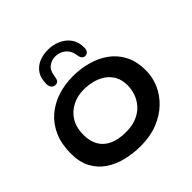

<svg xmlns="http://www.w3.org/2000/svg" viewBox="-188 -861 1045 1045"><g transform="rotate(-45 335.0 -338.0)"><path d="M315.5 26.5Q257.5 26.5 203.8 13.5Q150 0.5 107.8 -28Q65.5 -56.5 41 -102.2Q16.5 -148 16.5 -214Q16.5 -286.5 40.2 -340.8Q64 -395 106 -431.2Q148 -467.5 203.2 -485.8Q258.5 -504 321.5 -504Q378.5 -504 433 -489.5Q487.5 -475 531 -444Q574.5 -413 600.2 -363.8Q626 -314.5 626 -245Q626 -192.5 604.8 -144Q583.5 -95.5 543.2 -57.2Q503 -19 445.8 3.8Q388.5 26.5 315.5 26.5ZM311 -84Q362 -84 397.5 -99.8Q433 -115.5 455.2 -141.2Q477.5 -167 487.8 -197.5Q498 -228 498 -258Q498 -300 481.8 -329.2Q465.5 -358.5 438.8 -376.5Q412 -394.5 379 -402.8Q346 -411 311.5 -411Q266.5 -411 226.5 -391.8Q186.5 -372.5 161.8 -333.8Q137 -295 137 -236Q137 -188 156.8 -153.8Q176.5 -119.5 215.5 -101.8Q254.5 -84 311 -84ZM221.5 -537Q208 -537 199 -547.2Q190 -557.5 190 -576.5Q190 -620.5 208.8 -648Q227.5 -675.5 258.8 -688.8Q290 -702 328 -702Q366.5 -702 400.2 -687.2Q434 -672.5 455.2 -643.5Q476.5 -614.5 476.5 -571Q476.5 -551 468.2 -542.5Q460 -534 448.5 -534Q437.5 -534 430 -541.5Q422.5 -549 419.5 -567.5Q416 -594.5 402.8 -612.5Q389.5 -630.5 370.2 -639.2Q351 -648 329 -648Q302 -648 279.2 -631Q256.5 -614 252 -575.5Q249.5 -556 243.2 -546.5Q237 -537 221.5 -537Z"/></g></svg>

Font: Gluten
Style: Regular
Weight: 400
Designer: Tyler Finck
Foundry: Etcetera Type Company
Version: Version 1.300